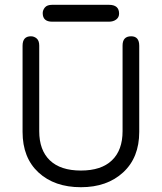

<svg xmlns="http://www.w3.org/2000/svg" viewBox="-20 -781 683 810"><path d="M439.5 -760.7H200.2C185.9 -760.7 175.6 -757 169.4 -749.5C163.2 -742 160.2 -734 160.2 -725.6C160.2 -701.5 173.5 -689.5 200.2 -689.5H439.5C451.8 -689.5 462.1 -692.5 470.2 -698.7C478.4 -704.9 482.4 -713.2 482.4 -723.6C482.4 -748.4 468.1 -760.7 439.5 -760.7ZM497.1 -588.9V-227.5C497.1 -174.2 482.1 -133.1 452.1 -104.5C422.2 -75.8 378.6 -61.5 321.3 -61.5C264 -61.5 220.4 -75.8 190.4 -104.5C160.5 -133.1 145.5 -174.2 145.5 -227.5V-588.9C145.5 -602.5 141.9 -612.5 134.8 -618.7C127.6 -624.8 119.5 -627.9 110.4 -627.9C86.9 -627.9 75.2 -614.6 75.2 -587.9V-224.6C75.2 -151.7 97.7 -94.6 142.6 -53.2C187.5 -11.9 247.1 8.8 321.3 8.8C394.9 8.8 454.3 -12 499.5 -53.7C544.8 -95.4 567.4 -152.3 567.4 -224.6V-587.9C567.4 -614.6 556 -627.9 533.2 -627.9C509.1 -627.9 497.1 -614.9 497.1 -588.9Z"/></svg>

Font: Jura
Style: DemiBold
Weight: 600
Version: Version 2.5.1